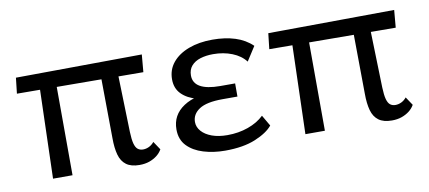

<svg xmlns="http://www.w3.org/2000/svg" viewBox="-49 -581 1671 747"><g transform="rotate(-10 786.5 -208.0)"><path d="M111 0 123 -409H187L188 0ZM30 -350 37 -412 535 -416 529 -347ZM366 -115 363 -409H429L437 -127Q438 -97 442.5 -80.5Q447 -64 455.5 -57.5Q464 -51 476 -51Q488 -51 499.5 -56.5Q511 -62 520 -73L542 -40Q534 -26 521 -16Q508 -6 491 0Q474 6 452 6Q419 6 400 -8Q381 -22 373.5 -49Q366 -76 366 -115Z M790 9Q744 9 704.5 -3Q665 -15 641 -40Q617 -65 617 -105Q617 -162 665.5 -194Q714 -226 803 -226V-199Q755 -199 717 -209Q679 -219 656.5 -241.5Q634 -264 634 -300Q634 -338 657 -366Q680 -394 721 -409.5Q762 -425 815 -425Q865 -425 904.5 -412.5Q944 -400 972 -373L936 -317Q917 -342 883 -355.5Q849 -369 808 -369Q780 -369 757.5 -362Q735 -355 722 -340Q709 -325 709 -302Q709 -272 735.5 -257Q762 -242 814 -242H873V-190H814Q751 -190 722 -171Q693 -152 693 -121Q693 -101 707.5 -84.5Q722 -68 748 -58.5Q774 -49 809 -49Q853 -49 891 -62.5Q929 -76 954 -100L979 -57Q958 -31 910 -11Q862 9 790 9Z M1108 0 1120 -409H1184L1185 0ZM1027 -350 1034 -412 1532 -416 1526 -347ZM1363 -115 1360 -409H1426L1434 -127Q1435 -97 1439.5 -80.5Q1444 -64 1452.5 -57.5Q1461 -51 1473 -51Q1485 -51 1496.5 -56.5Q1508 -62 1517 -73L1539 -40Q1531 -26 1518 -16Q1505 -6 1488 0Q1471 6 1449 6Q1416 6 1397 -8Q1378 -22 1370.5 -49Q1363 -76 1363 -115Z"/></g></svg>

Font: Ysabeau Office Medium
Style: Regular
Weight: 500
Designer: Christian Thalmann (Catharsis Fonts)
Version: Version 2.001;gftools[0.9.30]; featfreeze: tnum,lnum,ss02